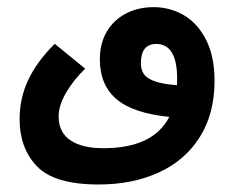

<svg xmlns="http://www.w3.org/2000/svg" viewBox="-20 -322 640 524"><path d="M33.5 3.5Q33.5 -54.5 57.5 -104.8Q81.5 -155 129.5 -202.5L212.5 -134.5Q181 -104.5 160.5 -69.2Q140 -34 140 -4.5Q140 39 172 60.8Q204 82.5 262 82.5Q398 82.5 442 -3Q342.5 -13 297.5 -51.8Q252.5 -90.5 252.5 -160Q252.5 -203.5 271.5 -235.8Q290.5 -268 324 -285.2Q357.5 -302.5 399 -302.5Q444 -302.5 481.8 -280.5Q519.5 -258.5 542.5 -213.2Q565.5 -168 565.5 -101.5Q565.5 -12 525.5 51.8Q485.5 115.5 413.8 148.5Q342 181.5 249 181.5Q128.5 181.5 81 132Q33.5 82.5 33.5 3.5ZM463 -89.5Q463.5 -95 463.5 -106.5Q463.5 -202 406.5 -202Q364.5 -202 364.5 -149.5Q364.5 -132.5 372.2 -120.5Q380 -108.5 401.5 -100.5Q423 -92.5 463 -89.5Z"/></svg>

Font: JuliaMono Italic
Style: Regular
Weight: 400
Italic angle: -9°
Monospace: yes
Designer: cormullion
Foundry: corm
Version: Version 0.049; ttfautohint (v1.8.4)